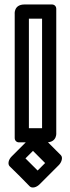

<svg xmlns="http://www.w3.org/2000/svg" viewBox="-20 -801 316 863"><path d="M109.9 -717.1H169.1V-224.9L109.9 -224.9ZM90.3 -780.9C40.5 -780.9 46.1 -736.7 46.1 -736.7V-180.7C46.1 -170 53.6 -161.1 65.7 -161.1H188.7C238.5 -161.1 232.9 -205.3 232.9 -205.3V-761.3C232.9 -772 225.4 -780.9 213.3 -780.9ZM94.4 -89.1 128.2 -122.8 182.8 -68.2 149.1 -34.5C130.7 -53.2 112.4 -71.4 94.4 -89.1ZM32.3 -97.7C17.3 -82.7 14 -62.7 23.7 -53.3C54.1 -23.9 84 5.9 113.3 36.3C123.1 46.5 143.4 42 157.7 27.7L244.7 -59.3C256.1 -70.7 264.2 -92.8 253.5 -103.5L163.5 -193.5C155.9 -201.1 135.4 -200.7 119.3 -184.7Z"/></svg>

Font: Tape
Style: Regular
Weight: 500
Foundry: Cannot Into Space Fonts
Version: Version 0.97